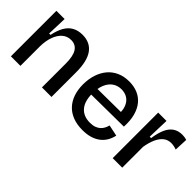

<svg xmlns="http://www.w3.org/2000/svg" viewBox="8 -1035 1551 1551"><g transform="rotate(45 783.5 -260.0)"><path d="M71 0V-312V-520H165L159 -349H175Q188 -412 211.5 -452.5Q235 -493 271.5 -513Q308 -533 358 -533Q445 -533 490 -471Q535 -409 535 -282V0H426V-272Q426 -358 400 -398Q374 -438 323 -438Q278 -438 246.5 -410Q215 -382 198 -333.5Q181 -285 180 -226V0Z M901 13Q838 13 790 -5.5Q742 -24 709.5 -58.5Q677 -93 660 -142Q643 -191 643 -251Q643 -312 659.5 -363.5Q676 -415 707.5 -453Q739 -491 785.5 -512Q832 -533 892 -533Q946 -533 989.5 -514.5Q1033 -496 1063 -459.5Q1093 -423 1107.5 -369Q1122 -315 1118 -244L712 -240V-308L1052 -311L1016 -270Q1022 -329 1006.5 -367.5Q991 -406 961.5 -425Q932 -444 892 -444Q848 -444 815.5 -421Q783 -398 765.5 -355.5Q748 -313 748 -253Q748 -164 788 -118Q828 -72 901 -72Q933 -72 955 -80Q977 -88 992 -101.5Q1007 -115 1016 -132.5Q1025 -150 1030 -169L1126 -149Q1118 -112 1100.5 -82.5Q1083 -53 1055 -31.5Q1027 -10 988.5 1.5Q950 13 901 13Z M1234 0V-269V-520H1329L1323 -334H1339Q1348 -398 1367 -442Q1386 -486 1418.5 -509Q1451 -532 1498 -532Q1509 -532 1521.5 -530.5Q1534 -529 1550 -524L1545 -409Q1529 -415 1513 -418Q1497 -421 1483 -421Q1444 -421 1416 -398Q1388 -375 1370 -334Q1352 -293 1343 -238V0Z"/></g></svg>

Font: Bricolage Grotesque 24pt Medium
Style: Regular
Weight: 500
Designer: Mathieu Triay
Foundry: Atelier Triay
Version: Version 1.001;gftools[0.9.33.dev8+g029e19f]